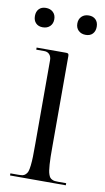

<svg xmlns="http://www.w3.org/2000/svg" viewBox="-77 -683 396 722"><g transform="rotate(10 120.5 -322.0)"><path d="M3 0ZM39 -644Q55.8 -644 66.4 -634Q77 -624 77 -607Q77 -590.5 66.6 -580.2Q56.2 -570 39 -570Q22.5 -570 12.8 -579.9Q3 -589.8 3 -607Q3 -623.8 12.5 -633.9Q22 -644 39 -644ZM203 -644Q219.5 -644 229.2 -634.1Q239 -624.2 239 -607Q239 -590.2 229.5 -580.1Q220 -570 203 -570Q186.2 -570 175.6 -580Q165 -590 165 -607Q165 -623.5 175.4 -633.8Q185.8 -644 203 -644ZM88 -134V-453Q88 -466.5 80.6 -474.8Q73.2 -483 61 -483H30V-491H143Q148.5 -491 150.8 -488.8Q153 -486.5 153 -481V-134Q153 -111.2 153.2 -95.8Q153.5 -80.2 154.5 -66.2Q155.5 -52.2 156.8 -43.9Q158 -35.5 160.6 -28.4Q163.2 -21.2 166.1 -17.8Q169 -14.2 174.1 -11.8Q179.2 -9.2 184.6 -8.6Q190 -8 198 -8H228V0H15V-8H44Q54.8 -8 61.1 -9.1Q67.5 -10.2 73 -15.5Q78.5 -20.8 81 -28Q83.5 -35.2 85.4 -51Q87.2 -66.8 87.6 -84.9Q88 -103 88 -134Z"/></g></svg>

Font: FogtwoNo5
Style: Regular
Weight: 400
Designer: gluk (gluksza@wp.pl)
Foundry: gluk (gluksza@wp.pl)
Version: Version 0.87